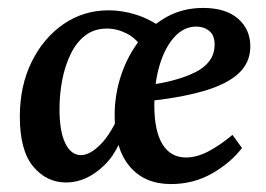

<svg xmlns="http://www.w3.org/2000/svg" viewBox="-20 -451 670 484"><path d="M147 9Q97 9 63.5 -31.5Q30 -72 30 -157Q30 -235 60 -295.5Q90 -356 140.5 -390.5Q191 -425 254 -425Q288 -425 323 -414Q358 -403 391 -379L340 -328Q324 -354 299.5 -366.5Q275 -379 250 -379Q218 -379 195.5 -362Q173 -345 158.5 -315.5Q144 -286 137 -250Q130 -214 130 -176Q130 -120 144.5 -90Q159 -60 184 -60Q207 -60 234 -87.5Q261 -115 285 -172L304 -167Q288 -78 243 -34.5Q198 9 147 9ZM492 -431Q549 -431 580 -404Q611 -377 611 -334Q611 -293 581 -265.5Q551 -238 491.5 -221Q432 -204 344 -195L348 -236Q385 -240 416.5 -248.5Q448 -257 471.5 -268.5Q495 -280 508 -297.5Q521 -315 521 -339Q521 -362 507.5 -373Q494 -384 475 -384Q443 -384 419 -357Q395 -330 382 -285.5Q369 -241 369 -186Q369 -121 389.5 -87.5Q410 -54 449 -54Q476 -54 505.5 -69.5Q535 -85 566 -111L590 -78Q562 -41 515 -14Q468 13 411 13Q344 13 306.5 -32Q269 -77 269 -160Q269 -213 285.5 -262Q302 -311 331.5 -349Q361 -387 401.5 -409Q442 -431 492 -431Z"/></svg>

Font: Yrsa Medium
Style: Italic
Weight: 500
Italic angle: -7.10001°
Designer: Anna Giedrys (Yrsa+Rasa design), David Brezina (Yrsa art-direction, Rasa art-direction, design)
Foundry: Rosetta Type Foundry
Version: Version 2.004